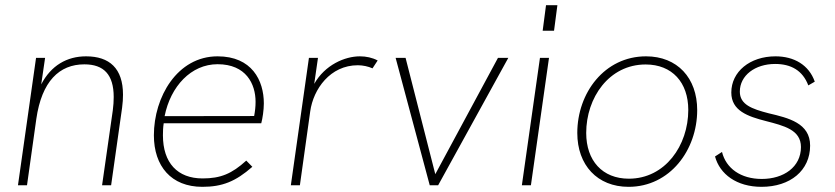

<svg xmlns="http://www.w3.org/2000/svg" viewBox="-20 -717 3230 743"><path d="M49.5 0H84.5L120.5 -256.5C141.5 -402.5 209.5 -468 306.5 -468C381.5 -468 420 -428.5 420 -341.5C420 -325.5 419 -308.5 416.5 -290L375 0H410L452.5 -300C455 -318.5 456 -335.5 456 -350.5C456 -452.5 403.5 -499 313 -499C239 -499 177.5 -463.5 139.5 -390.5L154.5 -493H119.5Z M763 6C840 6 891.5 -14.5 956.5 -71.5L933 -95.5C877 -44.5 833.5 -26.5 764 -26.5C667 -26.5 610.5 -86.5 610.5 -193.5C610.5 -208.5 611 -223.5 613.5 -240H991C996 -258 1001 -291.5 1001 -317C1001 -406 954.5 -499 822 -499C666 -499 575.5 -341.5 575.5 -193.5C575.5 -74 642.5 6 763 6ZM617 -267.5C640 -383 719.5 -468.5 822 -468.5C932 -468.5 969 -392.5 969 -323C969 -304 967 -286.5 963.5 -268Z M1105.5 0H1140.5L1180.5 -286C1192.5 -372.5 1258 -464.5 1364.5 -464.5C1384 -464.5 1405 -460 1421.5 -452.5L1441.5 -483C1420.5 -494 1397 -499 1372.5 -499C1314.5 -499 1237.5 -466 1196 -392.5L1210.5 -493H1175.5Z M1643 0H1675.5L1947 -493H1907L1664.5 -43L1549.5 -493H1511Z M1999.5 0H2034.5L2104.5 -493H2069.5ZM2080 -598H2124L2137 -697H2093Z M2412.5 6C2572.5 6 2678 -136.5 2678 -291C2678 -415.5 2601 -499 2480 -499C2319.5 -499 2214 -357.5 2214 -202.5C2214 -78 2291.5 6 2412.5 6ZM2248.5 -202.5C2248.5 -338.5 2336.5 -467.5 2478.5 -467.5C2581 -467.5 2643.5 -398 2643.5 -291.5C2643.5 -154 2554 -25.5 2413.5 -25.5C2311 -25.5 2248.5 -95.5 2248.5 -202.5Z M2927 6C3038 6 3115 -57 3115 -153.5C3115 -240.5 3031.5 -260.5 2955 -278.5C2889 -295.5 2843 -312.5 2843 -362.5C2843 -425 2902 -469.5 2979.5 -469.5C3041 -469.5 3086 -444.5 3108 -386.5L3133 -401C3110.5 -465.5 3053 -499 2981 -499C2882 -499 2810 -439.5 2810 -359C2810 -288.5 2873.5 -266.5 2944 -248.5C3013 -230.5 3079.5 -215 3079.5 -148C3079.5 -70.5 3012.5 -24.5 2928 -24.5C2846 -24.5 2789.5 -66 2774 -129L2747 -111.5C2765.5 -43 2830.5 6 2927 6Z"/></svg>

Font: HK Grotesk ExtraLight
Style: Italic
Weight: 200
Italic angle: -16°
Designer: Alfredo Marco Pradil
Foundry: Hanken Design Co.
Version: Version 3.001;FEAKit 1.0